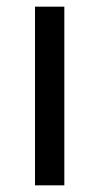

<svg xmlns="http://www.w3.org/2000/svg" viewBox="-20 -556 298 576"><path d="M173 0V-536H85V0Z"/></svg>

Font: Noto Sans EgyptHiero
Style: Regular
Weight: 400
Designer: Monotype Design Team
Foundry: Monotype Imaging Inc.
Version: Version 2.002